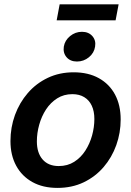

<svg xmlns="http://www.w3.org/2000/svg" viewBox="-20 -874 619 905"><path d="M251 11.7Q182.1 11.7 132.6 -15.9Q83 -43.5 56.2 -93Q29.3 -142.6 29.3 -209Q29.3 -273.4 50.5 -331.8Q71.8 -390.1 111.1 -435.5Q150.4 -481 205.3 -507.1Q260.3 -533.2 327.1 -533.2Q396 -533.2 445.8 -505.6Q495.6 -478 522.2 -428.2Q548.8 -378.4 548.8 -311Q548.8 -248 528.1 -189.9Q507.3 -131.8 468.3 -86.4Q429.2 -41 374.3 -14.6Q319.3 11.7 251 11.7ZM256.8 -91.3Q298.3 -91.3 329.8 -111.3Q361.3 -131.3 382.3 -164.1Q403.3 -196.8 414.1 -235.8Q424.8 -274.9 424.8 -313Q424.8 -349.6 412.6 -375.7Q400.4 -401.9 377.2 -416Q354 -430.2 321.3 -430.2Q280.8 -430.2 249.5 -410.4Q218.3 -390.6 197 -358.2Q175.8 -325.7 164.8 -286.1Q153.8 -246.6 153.8 -207.5Q153.8 -153.3 180.9 -122.3Q208 -91.3 256.8 -91.3ZM342.8 -584Q311.5 -584 293.9 -604.2Q276.4 -624.5 280.8 -654.3Q285.6 -683.6 310.3 -703.9Q335 -724.1 366.2 -724.1Q397.5 -724.1 415.3 -703.9Q433.1 -683.6 428.2 -654.3Q423.8 -624.5 399.2 -604.2Q374.5 -584 342.8 -584ZM539.1 -853.5 524.9 -778.3H247.1L261.2 -853.5Z"/></svg>

Font: Inter 28pt SemiBold
Style: Italic
Weight: 600
Italic angle: -9.3988°
Designer: Rasmus Andersson
Foundry: rsms
Version: Version 4.001;git-66647c0bb